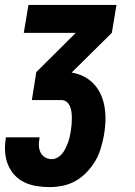

<svg xmlns="http://www.w3.org/2000/svg" viewBox="-30 -540 550 783"><path d="M171 223Q144 223 117.5 218.5Q91 214 68.5 203Q46 192 29 173.5Q12 155 2.5 131.5Q-7 108 -9 81.5Q-11 55 -7 28L-6 20H131V24Q128 39 128.5 53.5Q129 68 135 81Q141 94 153.5 101.5Q166 109 181 109Q193 109 204.5 102.5Q216 96 224 86Q232 76 237.5 64.5Q243 53 247.5 41Q252 29 254.5 17Q257 5 259 -7Q261 -20 262 -32.5Q263 -45 263 -58Q263 -71 261.5 -83Q260 -95 255.5 -106Q251 -117 242 -124.5Q233 -132 220 -132H100L118 -246L279 -406H67L86 -520H445L426 -406L262 -244Q289 -240 313 -227.5Q337 -215 354.5 -195.5Q372 -176 382.5 -151.5Q393 -127 397 -100Q401 -73 400 -45Q399 -17 394 11Q389 38 381 65Q373 92 358.5 116.5Q344 141 323.5 162.5Q303 184 278 198Q253 212 225.5 217.5Q198 223 171 223Z"/></svg>

Font: Iosevka Heavy Oblique
Style: Regular
Weight: 900
Italic angle: -9°
Monospace: yes
Designer: Belleve Invis
Foundry: Belleve Invis
Version: Version 32.5.0; ttfautohint (v1.8.4)